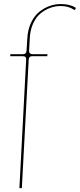

<svg xmlns="http://www.w3.org/2000/svg" viewBox="-20 -780 400 957"><path d="M355 -743.2Q356.4 -742.7 357.2 -740Q357.9 -737.3 356 -734.4Q352.5 -729 348.6 -731.4Q321.8 -750 282.2 -750Q255.4 -750 230 -740.7Q204.6 -731.4 182.1 -713.1Q159.7 -694.8 145 -662.6Q130.4 -630.4 128.4 -588.9L125 -527.8Q124.5 -517.6 129.9 -513.7Q135.3 -509.8 142.1 -509.8H216.3L215.8 -500H141.6Q131.8 -500 127.7 -495.6Q123.5 -491.2 123 -482.4L88.9 157.7H76.7L110.4 -482.9Q110.8 -492.2 106.7 -496.1Q102.5 -500 92.8 -500H30.8L31.7 -509.8H93.3Q111.3 -509.8 112.3 -527.8L116.2 -589.4Q118.7 -632.3 134.5 -666.3Q150.4 -700.2 174.6 -720Q198.7 -739.7 226.3 -749.8Q253.9 -759.8 282.7 -759.8Q326.2 -759.8 355 -743.2Z"/></svg>

Font: ZnikomitNo24
Style: Thin
Weight: 300
Designer: gluk
Foundry: gluk
Version: Version 0.55